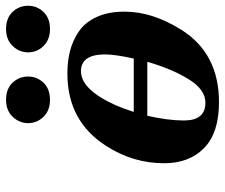

<svg xmlns="http://www.w3.org/2000/svg" viewBox="-76 -674 762 651"><g transform="rotate(-90 305.5 -349.0)"><path d="M532 -710Q569 -710 590 -688Q611 -666 611 -635Q611 -605 590 -583Q569 -561 532 -561Q496 -561 474.5 -583Q453 -605 453 -635Q453 -665 474.5 -687.5Q496 -710 532 -710ZM292 -710Q329 -710 350 -688Q371 -666 371 -635Q371 -605 350 -583Q329 -561 292 -561Q256 -561 234.5 -583Q213 -605 213 -635Q213 -665 234.5 -687.5Q256 -710 292 -710ZM77 -174Q77 -280 136 -371Q220 -502 381 -502Q423 -502 458 -493Q493 -484 524 -463Q555 -442 573 -402.5Q591 -363 591 -308Q591 -213 529 -115Q449 12 284 12Q180 12 128.5 -38.5Q77 -89 77 -174ZM222 -107Q222 -34 282 -34Q327 -34 362 -91Q397 -148 421 -231H238Q222 -161 222 -107ZM251 -277H432Q446 -341 446 -374Q446 -456 389 -456Q327 -456 274 -339Q265 -319 251 -277Z"/></g></svg>

Font: Heuristica
Style: Bold Italic
Weight: 700
Italic angle: -13°
Version: Version 1.0.2